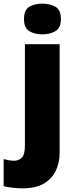

<svg xmlns="http://www.w3.org/2000/svg" viewBox="-71 -796 415 1056"><path d="M52 240Q29 240 -1 236.5Q-31 233 -51 228V79Q-35 83 -21.5 85.5Q-8 88 8 88Q31 88 48.5 71.5Q66 55 66 5V-553H257V45Q257 95 237.5 139.5Q218 184 173 212Q128 240 52 240ZM61 -691Q61 -742 90.5 -759Q120 -776 162 -776Q203 -776 233.5 -759Q264 -742 264 -691Q264 -642 233.5 -624.5Q203 -607 162 -607Q120 -607 90.5 -624.5Q61 -642 61 -691Z"/></svg>

Font: Noto Sans Armenian Black
Style: Regular
Weight: 900
Version: Version 2.007